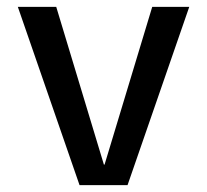

<svg xmlns="http://www.w3.org/2000/svg" viewBox="-20 -540 604 560"><path d="M144 -520 283 -60H285L424 -520H532L352 0H212L32 -520Z"/></svg>

Font: M PLUS 1p Medium
Style: Regular
Weight: 500
Version: Version 1.062